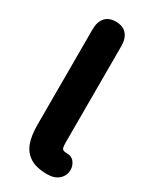

<svg xmlns="http://www.w3.org/2000/svg" viewBox="-180 -731 644 791"><g transform="rotate(30 142.5 -335.0)"><path d="M191.5 8Q139.9 8 110.2 -11Q80.4 -30 68.2 -64Q55.9 -98 55.9 -148.4V-602.8Q55.9 -638.7 73.4 -658.6Q90.8 -678.4 124.1 -678.4Q157.4 -678.4 175.3 -658.6Q193.1 -638.7 193.1 -602.8V-148.4V-142Q193.1 -123.4 196.9 -115.6Q200.7 -107.7 217.1 -107.7Q243.2 -107.7 255.2 -91.2Q267.2 -74.6 267.2 -56.1Q267.2 -28.5 247.2 -10.3Q227.1 8 191.5 8Z"/></g></svg>

Font: SN Pro Thin
Style: Regular
Weight: 200
Designer: Tobias Whetton
Foundry: Supernotes
Version: Version 1.003;Glyphs 3.3 (3324)